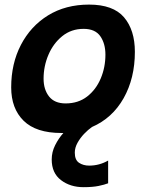

<svg xmlns="http://www.w3.org/2000/svg" viewBox="-20 -552 626 815"><path d="M240.5 12.5Q133 12.5 80.2 -39.5Q27.5 -91.5 27.5 -181Q27.5 -282 68.8 -361.5Q110 -441 184.2 -486.8Q258.5 -532.5 358 -532.5Q460.5 -532.5 506.5 -478.5Q552.5 -424.5 552.5 -332Q552.5 -220 504.8 -135.2Q457 -50.5 370.5 -13Q354 -1.5 337.2 16Q320.5 33.5 309 54.2Q297.5 75 297.5 96Q297.5 127 315.5 139Q333.5 151 358.5 151Q401.5 151 439 129.5V226Q424 232 398.8 237.2Q373.5 242.5 334.5 242.5Q278 242.5 238.8 212.5Q199.5 182.5 199.5 125Q199.5 93.5 214 64.5Q228.5 35.5 249 12.5Q245 12.5 240.5 12.5ZM258.5 -113Q312 -113 349.8 -142.2Q387.5 -171.5 407.5 -218.8Q427.5 -266 427.5 -320Q427.5 -367 405.8 -398.2Q384 -429.5 335 -429.5Q282.5 -429.5 244.2 -398.5Q206 -367.5 185.5 -319.2Q165 -271 165 -218Q165 -172 188.2 -142.5Q211.5 -113 258.5 -113Z"/></svg>

Font: Grandstander SemiBold
Style: Italic
Weight: 600
Italic angle: -15°
Designer: Tyler Finck
Foundry: Etcetera Type Co
Version: Version 1.200; ttfautohint (v1.8.3)